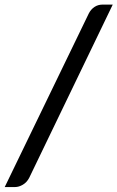

<svg xmlns="http://www.w3.org/2000/svg" viewBox="-33 -746 498 814"><path d="M91 7.5Q81 27 64 37Q47 47 31 47H-13L343.5 -689Q352.5 -706.5 367.5 -716.5Q382.5 -726.5 401.5 -726.5H445Z"/></svg>

Font: Lato SemiBold
Style: Italic
Weight: 600
Italic angle: -7°
Designer: Lukasz Dziedzic with Adam Twardoch and Botio Nikoltchev
Foundry: tyPoland Lukasz Dziedzic
Version: Version 2.015; 2015-08-06; http://www.latofonts.com/